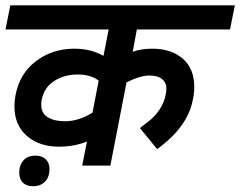

<svg xmlns="http://www.w3.org/2000/svg" viewBox="-50 -602 874 698"><path d="M0 0ZM20 26.2Q20 -2.5 35.6 -19.4Q51.2 -36.2 78.8 -36.2Q102.5 -36.2 116.2 -23.1Q130 -10 130 12.5Q130 41.2 113.8 58.1Q97.5 75 70 75Q46.2 75 33.1 61.9Q20 48.8 20 26.2ZM432.5 -413.8Q462.5 -425 503.8 -425Q572.5 -425 614.4 -388.8Q656.2 -352.5 656.2 -286.2Q656.2 -261.2 651.2 -240Q632.5 -140 521.2 -60L458.8 -136.2Q462.5 -140 487.5 -158.8Q512.5 -177.5 530 -203.8Q547.5 -230 552.5 -258.8Q555 -273.8 555 -278.8Q555 -301.2 539.4 -314.4Q523.8 -327.5 492.5 -327.5Q460 -327.5 410 -302.5L351.2 0H248.8L266.2 -87.5Q220 -68.8 163.8 -68.8Q92.5 -68.8 47.5 -108.1Q2.5 -147.5 2.5 -215Q2.5 -235 6.2 -255Q21.2 -335 81.2 -380Q141.2 -425 220 -425Q281.2 -425 326.2 -398.8L345 -495H-30L-12.5 -582.5H803.8L786.2 -495H447.5ZM286.2 -192.5 308.8 -308.8Q280 -331.2 232.5 -331.2Q183.8 -331.2 146.9 -307.5Q110 -283.8 101.2 -237.5Q100 -231.2 100 -220Q100 -190 123.8 -175.6Q147.5 -161.2 186.2 -161.2Q236.2 -161.2 286.2 -192.5Z"/></svg>

Font: Cambay
Style: Bold Italic
Weight: 700
Italic angle: -11°
Designer: Pooja Saxena
Foundry: Pooja Saxena
Version: Version 1.006;PS 001.006;hotconv 1.0.70;makeotf.lib2.5.58329